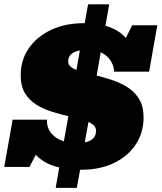

<svg xmlns="http://www.w3.org/2000/svg" viewBox="-34 -778 753 895"><path d="M225.6 97.7 242.2 2.4Q205.6 -5.9 178.5 -21Q151.4 -36.1 132.8 -56.6L103.5 0H-14.2L24.9 -220.2H184.6Q183.6 -183.1 204.8 -157Q226.1 -130.9 263.7 -119.1L284.7 -236.3Q247.1 -245.1 208 -257.3Q168.9 -269.5 136 -289.8Q103 -310.1 82.8 -343Q62.5 -376 62.5 -426.8Q62.5 -498 100.1 -552.7Q137.7 -607.4 204.1 -638.7Q270.5 -669.9 356.4 -669.9Q358.9 -669.9 360.8 -669.9L376.5 -757.8H475.1L457.5 -657.7Q488.8 -648.9 512.5 -634.5Q536.1 -620.1 552.7 -601.1L582 -660.2H699.2L661.1 -443.8H498.5Q496.1 -475.1 479.5 -498.5Q462.9 -522 435.5 -534.2L416.5 -425.8Q454.1 -416.5 492.4 -403.6Q530.8 -390.6 563.2 -369.4Q595.7 -348.1 615.5 -314.5Q635.3 -280.8 635.3 -230.5Q635.3 -159.2 598.4 -104Q561.5 -48.8 496.6 -17.8Q431.6 13.2 346.2 13.2Q342.8 13.2 339.4 13.2L324.2 97.7ZM283.7 -491.2Q283.7 -477.5 294.2 -468.3Q304.7 -459 322.3 -451.7L338.4 -543Q283.7 -532.7 283.7 -491.2ZM413.6 -168.5Q413.6 -182.6 404.1 -192.4Q394.5 -202.1 378.4 -209.5L361.3 -114.3Q413.6 -124.5 413.6 -168.5Z"/></svg>

Font: Bevan
Style: Italic
Weight: 400
Italic angle: -10°
Designer: Vernon Adams
Foundry: Vernon Adams
Version: Version 2.100; ttfautohint (v1.8.3)